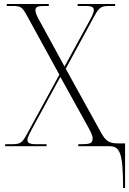

<svg xmlns="http://www.w3.org/2000/svg" viewBox="-20 -734 650 964"><path d="M598 210H608V-14H575C529 -14 512 -24 488 -67L310 -389L453 -652C478 -697 487 -704 530 -704H558V-714H370V-704H409C444 -704 451 -696 451 -683C451 -667 438 -645 422 -616L304 -400L185 -618C168 -648 158 -667 158 -682C158 -696 164 -704 200 -704H225V-714H14V-704H41C85 -704 91 -699 115 -656L278 -359L116 -62C91 -16 82 -10 39 -10H6V0H214V-10H162C125 -10 118 -18 118 -31C118 -47 129 -65 162 -126L283 -348L412 -115C435 -74 445 -55 445 -40C445 -13 432 -10 384 -10H373V0H527C580 0 598 26 598 210Z"/></svg>

Font: Noto Serif Display ExtraLight
Style: Regular
Weight: 200
Designer: Monotype Design Team
Foundry: Monotype Imaging Inc.
Version: Version 2.009